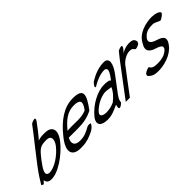

<svg xmlns="http://www.w3.org/2000/svg" viewBox="117 -1533 2448 2448"><g transform="rotate(-45 1341.5 -308.5)"><path d="M181 -204C124 -129 79 -59 44 1C55 8 65 13 75 16L111 -22C113 5 126 31 164 39C297 63 510 -95 611 -226C706 -350 669 -433 564 -438C515 -440 466 -442 423 -421C470 -473 536 -558 578 -617C592 -636 594 -653 584 -658C562 -658 533 -647 514 -634C514 -634 467 -571 436 -531C337 -403 272 -325 181 -204ZM271 -222C367 -345 386 -361 503 -361C578 -361 586 -293 527 -218C452 -123 320 -32 225 -36C150 -50 199 -127 271 -222Z M685 -242C544 -72 582 37 765 24C840 24 913 -2 979 -37C1015 -57 1043 -89 1048 -110C1035 -117 1017 -118 993 -112C921 -73 881 -49 794 -49C706 -49 679 -102 721 -179H890C985 -179 1068 -195 1150 -237C1289 -421 1292 -499 1109 -499C950 -499 808 -397 685 -242ZM771 -252C861 -360 939 -425 1054 -425C1158 -425 1191 -390 1110 -282C1066 -263 1017 -254 964 -254C901 -254 836 -258 771 -252Z M1138 -133C1066 -37 1132 11 1235 11C1317 11 1368 -18 1444 -50C1439 -27 1431 -13 1438 7C1454 27 1505 -18 1509 -27C1518 -60 1506 -61 1556 -130L1711 -336C1791 -442 1813 -545 1714 -545C1629 -545 1540 -513 1463 -466C1430 -447 1391 -387 1424 -392C1491 -434 1575 -470 1653 -470C1715 -456 1680 -397 1615 -311C1617 -334 1554 -339 1513 -339C1392 -339 1234 -253 1138 -133ZM1218 -137C1285 -215 1414 -275 1491 -261C1516 -259 1535 -252 1560 -252C1540 -198 1497 -150 1435 -100C1391 -79 1337 -66 1291 -66C1244 -66 1178 -84 1218 -137Z M1557 12C1584 11 1606 12 1632 12C1719 -103 1804 -220 1891 -332C1930 -376 1995 -413 2048 -413C2110 -413 2097 -387 2124 -374C2142 -374 2163 -381 2185 -393C2209 -414 2207 -435 2202 -447C2189 -481 2165 -489 2107 -489C2058 -487 2003 -468 1974 -442C1983 -454 1994 -467 2006 -480C2027 -502 2031 -522 2024 -530C2003 -533 1973 -521 1954 -510C1931 -480 1906 -452 1886 -425Z M2005 -67C1988 -55 1981 -35 1989 -21C2025 9 2044 30 2133 30C2230 30 2378 -6 2456 -110C2544 -227 2442 -249 2365 -276C2337 -288 2279 -317 2320 -372C2373 -442 2437 -445 2501 -445C2536 -445 2591 -403 2609 -409C2636 -422 2665 -441 2682 -464C2693 -497 2614 -520 2563 -520L2559 -521C2452 -521 2295 -485 2235 -360C2183 -278 2220 -240 2269 -214C2306 -194 2429 -179 2379 -112C2321 -50 2239 -46 2189 -46C2121 -46 2088 -62 2080 -94C2063 -95 2032 -84 2005 -67Z"/></g></svg>

Font: Snowfall
Style: SuperObl
Weight: 400
Designer: Jasper
Foundry: Cannot Into Space Fonts
Version: Version 0.9